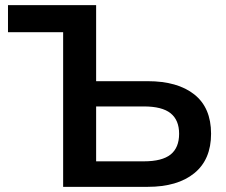

<svg xmlns="http://www.w3.org/2000/svg" viewBox="-20 -725 876 745"><path d="M225 0V-600H11V-705H353V-410H553Q669 -410 734 -358.5Q799 -307 799 -206Q799 -106 734 -53Q669 0 553 0ZM353 -99H538Q609 -99 642 -125.5Q675 -152 675 -206Q675 -259 642 -285.5Q609 -312 538 -312H353Z"/></svg>

Font: Mulish ExtraLight
Style: Regular
Weight: 200
Designer: Vernon Adams
Foundry: Vernon Adams
Version: Version 3.603